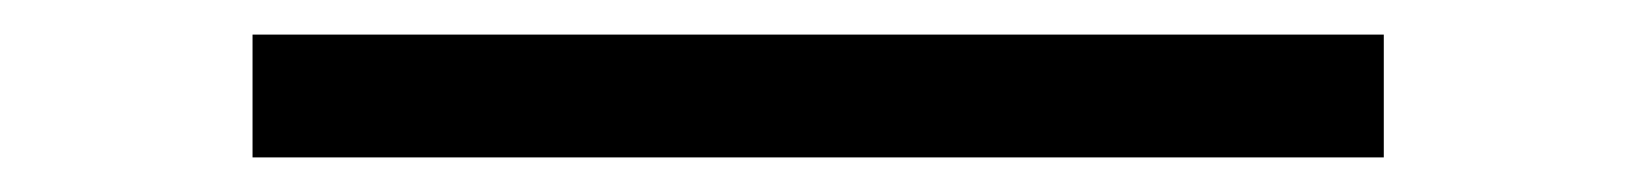

<svg xmlns="http://www.w3.org/2000/svg" viewBox="-20 53 946 111"><path d="M126 144V73H780V144Z"/></svg>

Font: Lexend Zetta Light
Style: Regular
Weight: 300
Designer: Bonnie Shaver-Troup, Thomas Jockin
Foundry: Lexend
Version: Version 1.007